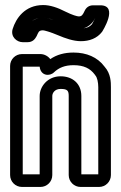

<svg xmlns="http://www.w3.org/2000/svg" viewBox="-20 -715 479 760"><path d="M357 -417C365 -409 369 -388 369 -370V-25H302V-335C302 -384 267 -413 220 -413C168 -413 137 -372 137 -335V-25H70V-451H137C141 -414 177 -412 194 -429C213 -447 237 -457 271 -457C312 -457 337 -444 355 -420C356 -419 356 -418 357 -417ZM140 -501H67C41 -501 20 -480 20 -454V-22C20 4 41 25 67 25H140C166 25 187 4 187 -22V-335C187 -346 196 -363 220 -363C247 -363 252 -356 252 -335V-22C252 4 273 25 299 25H372C398 25 419 4 419 -22V-370C419 -389 419 -423 394 -451C366 -489 322 -507 271 -507C236 -507 205 -499 179 -481C171 -492 156 -501 140 -501ZM311 -603C336 -610 351 -631 357 -644C352 -634 346 -622 344 -619C336 -610 327 -605 311 -603ZM133 -643C123 -641 112 -636 106 -631C113 -637 121 -641 133 -643ZM192 -636C176 -641 163 -645 150 -645C160 -645 175 -642 192 -636ZM292 -650C286 -650 267 -655 239 -669C208 -685 178 -695 151 -695C78 -695 43 -642 30 -600C21 -569 47 -548 70 -548H89C110 -548 119 -561 125 -572C132 -586 132 -595 150 -595C155 -595 178 -589 211 -575C237 -564 270 -552 300 -552C334 -552 364 -563 384 -589C384 -589 452 -694 377 -694H349C332 -694 321 -685 315 -672C308 -657 304 -650 292 -650Z"/></svg>

Font: DIN Rundschrift
Style: BreitKont
Weight: 400
Width: 7
Version: Version 1.027